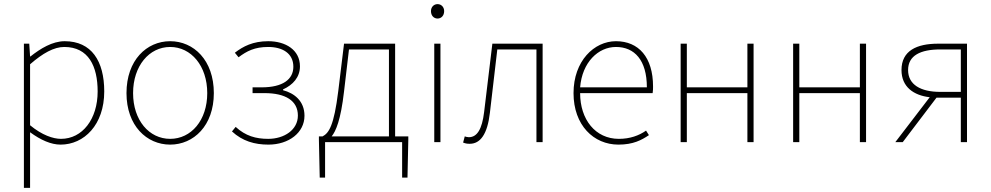

<svg xmlns="http://www.w3.org/2000/svg" viewBox="-20 -690 4810 932"><path d="M96 222H126V-48C178 -10 228 12 274 12C388 12 486 -84 486 -246C486 -394 424 -490 294 -490C234 -490 176 -454 128 -416H126L122 -478H96ZM276 -16C238 -16 184 -34 126 -82V-378C188 -432 242 -462 292 -462C410 -462 454 -368 454 -246C454 -112 380 -16 276 -16Z M806 12C920 12 1018 -80 1018 -238C1018 -398 920 -490 806 -490C692 -490 594 -398 594 -238C594 -80 692 12 806 12ZM806 -16C704 -16 626 -106 626 -238C626 -370 704 -462 806 -462C908 -462 986 -370 986 -238C986 -106 908 -16 806 -16Z M1283 12C1382 12 1458 -46 1458 -128C1458 -200 1408 -238 1354 -252V-256C1402 -278 1436 -315 1436 -368C1436 -448 1366 -490 1282 -490C1208 -490 1160 -465 1120 -434L1138 -412C1178 -442 1216 -462 1282 -462C1350 -462 1404 -432 1404 -366C1404 -305 1353 -266 1250 -266H1206V-238H1264C1366 -238 1426 -201 1426 -129C1426 -60 1360 -16 1282 -16C1222 -16 1172 -30 1124 -74L1106 -52C1157 -5 1216 12 1283 12Z M1650 -246 1674 -450H1868V-28H1590C1610 -53 1634 -106 1650 -246ZM1558 0H1932V172H1958L1962 -12V-28H1898V-478H1650L1622 -248C1601 -78 1576 -44 1546 -28H1528V-12L1532 172H1558Z M2088 0H2118V-478H2088ZM2104 -600C2122 -600 2136 -614 2136 -636C2136 -656 2122 -670 2104 -670C2086 -670 2072 -656 2072 -636C2072 -614 2086 -600 2104 -600Z M2260 8C2312 8 2346 -39 2358 -142C2370 -245 2382 -347 2394 -450H2584V0H2614V-478H2370C2357 -367 2343 -257 2330 -146C2320 -63 2296 -24 2256 -24C2248 -24 2242 -26 2236 -28L2228 2C2238 6 2246 8 2260 8Z M2982 12C3054 12 3094 -10 3130 -34L3116 -56C3082 -32 3038 -16 2984 -16C2870 -16 2796 -110 2796 -238H3148C3150 -250 3150 -260 3150 -270C3150 -412 3080 -490 2970 -490C2864 -490 2764 -394 2764 -238C2764 -82 2862 12 2982 12ZM2796 -266C2806 -388 2884 -462 2970 -462C3060 -462 3120 -398 3120 -266Z M3284 0H3314V-238H3608V0H3638V-478H3608V-266H3314V-478H3284Z M3830 0H3860V-238H4154V0H4184V-478H4154V-266H3860V-478H3830Z M4644 0H4674V-478H4534C4430 -478 4356 -444 4356 -350C4356 -268 4415 -227 4493 -218L4326 0H4362L4526 -216H4644ZM4544 -244C4449 -244 4388 -279 4388 -350C4388 -421 4449 -450 4544 -450H4644V-244Z"/></svg>

Font: Source Sans Pro ExtraLight
Style: Regular
Weight: 200
Designer: Paul D. Hunt
Foundry: Adobe Systems Incorporated
Version: Version 3.006;hotconv 1.0.111;makeotfexe 2.5.65597